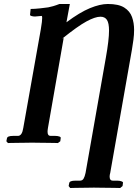

<svg xmlns="http://www.w3.org/2000/svg" viewBox="-20 -718 694 965"><path d="M97 -75 185 -570Q189 -593 190.5 -607Q192 -621 192 -628Q192 -636 190 -638Q185 -638 178.5 -637Q172 -636 167 -636L156 -635Q146 -635 138 -637.5Q130 -640 131 -644Q132 -650 132.5 -658.5Q133 -667 134 -673Q154 -673 181.5 -676Q209 -679 222 -681Q233 -683 247 -687Q261 -691 279 -698H331L314 -606Q381 -656 432 -677Q483 -698 522 -698Q576 -698 604.5 -680Q633 -662 643.5 -632.5Q654 -603 654 -568Q654 -543 650.5 -517.5Q647 -492 643 -468L534 151Q531 161 531 170Q531 190 547 190H570Q582 190 591 193.5Q600 197 598 202L596 217L584 227Q584 227 569 226.5Q554 226 532 226Q510 226 488 225.5Q466 225 452 225Q439 225 419 225.5Q399 226 379.5 226Q360 226 346.5 226.5Q333 227 333 227L325 217L328 202Q330 190 359 190H382Q394 190 400 180Q406 170 410 151L512 -428Q520 -473 524 -507Q528 -541 528 -564Q528 -602 517.5 -618Q507 -634 485 -634Q458 -634 414 -610Q370 -586 293 -524L300 -527L221 -75Q220 -69 219.5 -64.5Q219 -60 219 -56Q219 -35 234 -35H258Q269 -35 278 -32Q287 -29 285 -23L283 -8L271 1Q271 1 256.5 0.5Q242 0 220.5 0Q199 0 177.5 -0.5Q156 -1 141 -1Q128 -1 107.5 -0.5Q87 0 67 0Q47 0 33.5 0.5Q20 1 20 1L12 -8L15 -23Q17 -35 46 -35H70Q91 -35 97 -75Z"/></svg>

Font: Libertinus Serif SemiBold
Style: Italic
Weight: 600
Italic angle: -11.5°
Designer: Philipp H. Poll, Khaled Hosny
Foundry: Caleb Maclennan
Version: Version 7.051;RELEASE